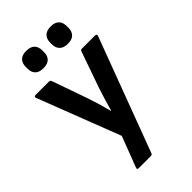

<svg xmlns="http://www.w3.org/2000/svg" viewBox="-265 -777 1042 1042"><g transform="rotate(-45 256.0 -256.0)"><path d="M143 185Q129 185 135 171L202 -4L19 -478Q14 -492 28 -492H131Q141 -492 144 -482L216 -277Q227 -245 237 -211Q247 -177 256 -142H258Q268 -177 278 -211Q288 -245 299 -277L371 -482Q373 -492 384 -492H484Q499 -492 494 -478L249 176Q246 185 236 185ZM161 -564Q129 -564 113.5 -580Q98 -596 98 -623V-637Q98 -665 113.5 -681Q129 -697 161 -697Q194 -697 209.5 -681Q225 -665 225 -637V-623Q225 -596 209.5 -580Q194 -564 161 -564ZM349 -564Q317 -564 301 -580Q285 -596 285 -623V-637Q285 -665 301 -681Q317 -697 349 -697Q381 -697 396.5 -681Q412 -665 412 -637V-623Q412 -596 396.5 -580Q381 -564 349 -564Z"/></g></svg>

Font: Sofia Sans
Style: Bold
Weight: 700
Designer: Botio Nikoltchev, Ani Petrova
Foundry: lettersoup
Version: Version 4.100; ttfautohint (v1.8.4.7-5d5b)